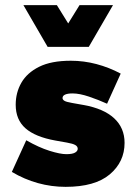

<svg xmlns="http://www.w3.org/2000/svg" viewBox="-20 -716 530 746"><path d="M235 10Q180 10 127.5 -4.5Q75 -19 26 -48L82 -171Q131 -143 172.5 -130Q214 -117 238 -117Q261 -117 271.5 -123Q282 -129 282 -138Q282 -147 272.5 -152.5Q263 -158 240 -162L195 -170Q117 -184 79 -217.5Q41 -251 41 -309Q41 -356 63 -394.5Q85 -433 132 -456.5Q179 -480 255 -480Q306 -480 355 -467Q404 -454 449 -430L396 -313Q363 -328 326 -340.5Q289 -353 262 -353Q243 -353 233 -348.5Q223 -344 223 -335Q223 -329 230 -324.5Q237 -320 260 -316L305 -308Q383 -294 423.5 -256.5Q464 -219 464 -161Q464 -87 406.5 -38.5Q349 10 235 10ZM165 -534 71 -696H201L245 -625L289 -696H419L325 -534Z"/></svg>

Font: Gantari Black
Style: Regular
Weight: 900
Version: Version 1.000